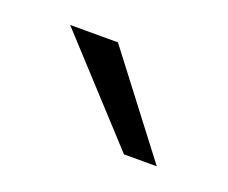

<svg xmlns="http://www.w3.org/2000/svg" viewBox="-42 -825 300 253"><g transform="rotate(20 107.5 -699.0)"><path d="M147 -631 22 -767H89L193 -631Z"/></g></svg>

Font: Exo Thin
Style: Regular
Weight: 400
Version: Version 2.000